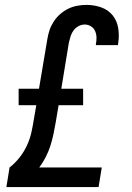

<svg xmlns="http://www.w3.org/2000/svg" viewBox="-20 -763 540 783"><path d="M6 0 19 -80Q42 -98 60 -121Q78 -144 90 -170Q102 -196 108 -223Q114 -250 118 -276L128 -334H56V-401H139L173 -603Q176 -622 182 -640Q188 -658 199 -675Q210 -692 225.5 -705.5Q241 -719 258.5 -727.5Q276 -736 295 -739.5Q314 -743 333 -743Q364 -743 392.5 -733Q421 -723 439 -701Q457 -679 462 -648.5Q467 -618 462 -587L461 -579H371V-583Q374 -597 373.5 -611Q373 -625 367.5 -637Q362 -649 350.5 -656Q339 -663 325 -663Q313 -663 300.5 -656.5Q288 -650 280 -639Q272 -628 268 -615.5Q264 -603 261 -590L230 -401H319V-334H219L207 -263Q203 -240 198 -216Q193 -192 185.5 -168.5Q178 -145 166.5 -122.5Q155 -100 140 -80H395L382 0Z"/></svg>

Font: Iosevka Medium
Style: Italic
Weight: 500
Italic angle: -9°
Monospace: yes
Designer: Belleve Invis
Foundry: Belleve Invis
Version: Version 32.5.0; ttfautohint (v1.8.4)